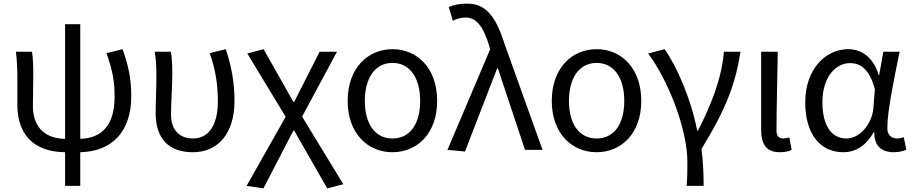

<svg xmlns="http://www.w3.org/2000/svg" viewBox="-20 -829 5048 1062"><path d="M569 -535C603 -439 614 -376 614 -295C614 -138 545 -65 424 -61V-695H340V-61C219 -63 162 -135 162 -243C162 -278 164 -357 164 -416C164 -464 163 -505 157 -543H68C75 -486 76 -438 76 -394V-249C76 -95 157 11 340 13V199H424V13C601 9 706 -102 706 -297C706 -391 691 -465 658 -557Z M1047 13C1183 13 1277 -87 1277 -271C1277 -368 1261 -462 1229 -557L1140 -535C1175 -436 1185 -351 1185 -268C1185 -127 1127 -63 1048 -63C983 -63 926 -99 926 -196C926 -263 933 -355 933 -416C933 -464 932 -505 925 -543H836C845 -486 845 -438 845 -394C845 -330 841 -266 841 -202C841 -58 918 13 1047 13Z M1437 213 1603 -107H1607L1790 213L1879 190L1651 -184L1844 -543H1748L1607 -265H1603L1438 -557L1348 -533L1560 -183L1344 199Z M2151 13C2287 13 2398 -90 2398 -271C2398 -453 2287 -557 2151 -557C2015 -557 1903 -453 1903 -271C1903 -90 2015 13 2151 13ZM2151 -63C2054 -63 1998 -144 1998 -271C1998 -397 2054 -481 2151 -481C2248 -481 2304 -397 2304 -271C2304 -144 2248 -63 2151 -63Z M2552 9 2730 -451H2734L2884 0H2981L2775 -574C2726 -730 2673 -809 2565 -809C2517 -809 2488 -801 2462 -790L2485 -714C2505 -724 2525 -732 2555 -732C2617 -732 2654 -679 2685 -578L2691 -556L2455 0Z M3280 13C3416 13 3527 -90 3527 -271C3527 -453 3416 -557 3280 -557C3144 -557 3032 -453 3032 -271C3032 -90 3144 13 3280 13ZM3280 -63C3183 -63 3127 -144 3127 -271C3127 -397 3183 -481 3280 -481C3377 -481 3433 -397 3433 -271C3433 -144 3377 -63 3280 -63Z M3778 199H3872C3872 137 3869 60 3860 -5C3994 -223 4047 -360 4076 -543H3984C3972 -392 3911 -244 3841 -107H3836C3804 -277 3724 -462 3656 -557L3565 -533C3674 -389 3782 -116 3782 65C3782 125 3782 150 3778 199Z M4293 13C4324 13 4343 8 4359 0L4346 -69C4334 -65 4323 -63 4313 -63C4290 -63 4275 -75 4275 -106C4275 -237 4280 -396 4282 -543H4190V-113C4190 -32 4218 13 4293 13Z M4644 13C4714 13 4771 -24 4812 -97H4816C4815 -21 4858 13 4923 13C4955 13 4977 6 4993 -1L4979 -70C4968 -66 4954 -63 4942 -63C4912 -63 4888 -82 4888 -119C4888 -218 4927 -400 4956 -543H4866L4843 -414H4840C4809 -518 4740 -557 4672 -557C4547 -557 4434 -448 4434 -262C4434 -84 4520 13 4644 13ZM4662 -63C4578 -63 4529 -136 4529 -263C4529 -406 4604 -480 4682 -480C4733 -480 4789 -453 4819 -335L4811 -232C4803 -140 4734 -63 4662 -63Z"/></svg>

Font: Noto Sans CJK SC Regular
Style: Regular
Weight: 400
Designer: Ryoko NISHIZUKA (kana & ideographs); Paul D. Hunt (Latin, Greek & Cyrillic); Wenlong ZHANG (bopomofo); Sandoll Communica
Foundry: Adobe Systems Incorporated
Version: Version 1.004;PS 1.004;hotconv 1.0.82;makeotf.lib2.5.63406